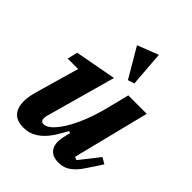

<svg xmlns="http://www.w3.org/2000/svg" viewBox="-227 -926 1061 1061"><g transform="rotate(45 303.5 -395.0)"><path d="M143 12Q89 12 65 -16.5Q41 -45 41 -93Q41 -112 44.5 -132Q48 -152 54 -173L128 -431H46L61 -491L303 -536L189 -126Q186 -114 186 -105Q186 -80 209 -80Q230 -80 255 -103Q280 -126 305.5 -167.5Q331 -209 354 -267Q377 -325 395 -396L427 -524H571L459 -76L477 -68L567 -182L603 -161L547 -76Q529 -48 511.5 -30.5Q494 -13 477.5 -3.5Q461 6 446 9Q431 12 417 12Q392 12 375.5 5Q359 -2 349.5 -13.5Q340 -25 336 -39Q332 -53 332 -67Q332 -82 335 -98.5Q338 -115 341 -126L347 -149L335 -153Q316 -118 297 -88Q278 -58 255.5 -36Q233 -14 205.5 -1Q178 12 143 12ZM265 -754 388 -802 404 -594 366 -582Z"/></g></svg>

Font: IBM Plex Serif
Style: Bold Italic
Weight: 700
Italic angle: -14°
Designer: Mike Abbink, Paul van der Laan, Pieter van Rosmalen
Foundry: Bold Monday
Version: Version 3.001